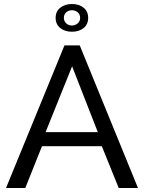

<svg xmlns="http://www.w3.org/2000/svg" viewBox="-20 -936 717 956"><path d="M301 -710H377L667 0H571L487 -208H189L106 0H10ZM467 -278 339 -606 207 -278ZM257 -847Q257 -879 280 -897.5Q303 -916 338 -916Q374 -916 396.5 -897.5Q419 -879 419 -847Q419 -815 396.5 -796.5Q374 -778 338 -778Q303 -778 280 -796.5Q257 -815 257 -847ZM338 -885Q321 -885 309.5 -874.5Q298 -864 298 -847Q298 -831 309.5 -820Q321 -809 338 -809Q354 -809 366.5 -819.5Q379 -830 379 -847Q379 -864 367 -874.5Q355 -885 338 -885Z"/></svg>

Font: Boldmen Medium
Style: Regular
Weight: 400
Designer: Matt McInerney, Pablo Impallari, Rodrigo Fuenzalida
Foundry: LIVING CONCEPT
Version: Version 1.000